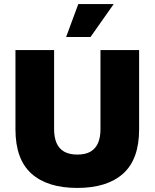

<svg xmlns="http://www.w3.org/2000/svg" viewBox="-20 -914 760 944"><path d="M360 10Q213 10 134.5 -60.5Q56 -131 56 -278V-668H246V-278Q246 -239 258 -211Q270 -183 295.5 -168.5Q321 -154 360 -154Q400 -154 425 -168.5Q450 -183 462 -211Q474 -239 474 -278V-668H664V-278Q664 -131 585.5 -60.5Q507 10 360 10ZM305 -732 365 -894H539L425 -732Z"/></svg>

Font: Gantari Black
Style: Regular
Weight: 900
Version: Version 1.000